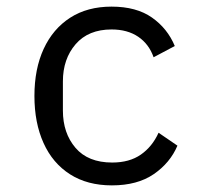

<svg xmlns="http://www.w3.org/2000/svg" viewBox="-20 -548 640 580"><path d="M318 12Q244 12 191.5 -21.5Q139 -55 111.5 -116Q84 -177 84 -258Q84 -340 112 -400.5Q140 -461 192 -494.5Q244 -528 317 -528Q392 -528 439 -495Q486 -462 508 -409L444 -375Q430 -415 397.5 -437Q365 -459 317 -459Q247 -459 208.5 -414.5Q170 -370 170 -302V-214Q170 -146 208 -101.5Q246 -57 319 -57Q371 -57 405.5 -81Q440 -105 459 -147L516 -108Q494 -56 444.5 -22Q395 12 318 12Z"/></svg>

Font: Lilex Nerd Font
Style: Regular
Weight: 400
Designer: Mike Abbink, Paul van der Laan, Pieter van Rosmalen, Mikhael Khrustik
Foundry: Mikhael Khrustik
Version: Version 2.400; ttfautohint (v1.8.4.7-5d5b);Nerd Fonts 3.3.0